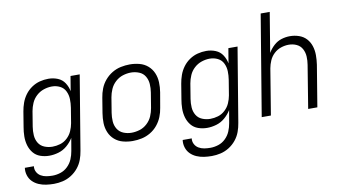

<svg xmlns="http://www.w3.org/2000/svg" viewBox="-88 -951 2480 1380"><g transform="rotate(-10 1152.0 -261.0)"><path d="M204 213Q236 213 268.5 205.5Q301 198 330.5 179.5Q360 161 382 134Q404 107 415.5 75.5Q427 44 432 12L522 -530H455L437 -422Q431 -455 412.5 -483.5Q394 -512 362 -525Q330 -538 294 -538Q263 -538 231.5 -530Q200 -522 172 -503Q144 -484 124 -457Q104 -430 93 -399Q82 -368 77 -337L59 -227Q53 -194 52.5 -160Q52 -126 61 -94.5Q70 -63 90 -38.5Q110 -14 141 -3Q172 8 206 8Q239 8 273.5 -2Q308 -12 336 -36Q364 -60 383 -91L367 2Q362 32 350 60.5Q338 89 315 111.5Q292 134 262.5 143.5Q233 153 204 153Q181 153 159 149.5Q137 146 118.5 135Q100 124 90 104.5Q80 85 83 63H17Q13 91 21.5 118Q30 145 49 164Q68 183 93.5 194Q119 205 147 209Q175 213 204 213ZM240 -52Q209 -52 181 -63.5Q153 -75 138 -100Q123 -125 121 -156Q119 -187 124 -218L142 -328Q147 -357 159.5 -386Q172 -415 196 -437Q220 -459 250 -469Q280 -479 309 -479Q341 -479 368 -465.5Q395 -452 408 -425Q421 -398 422 -367.5Q423 -337 418 -305L400 -195Q395 -167 383 -139.5Q371 -112 348 -90.5Q325 -69 296.5 -60.5Q268 -52 240 -52Z M815 8Q848 8 881 1Q914 -6 944.5 -24Q975 -42 997.5 -69.5Q1020 -97 1032.5 -128.5Q1045 -160 1050 -193L1069 -303Q1075 -339 1073.5 -375.5Q1072 -412 1058.5 -443.5Q1045 -475 1019 -497.5Q993 -520 958.5 -529Q924 -538 888 -538Q856 -538 822.5 -531Q789 -524 759 -506Q729 -488 706 -461Q683 -434 670.5 -402Q658 -370 653 -337L635 -227Q629 -191 630 -155Q631 -119 644.5 -87Q658 -55 684 -32.5Q710 -10 744.5 -1Q779 8 815 8ZM817 -52Q786 -52 758 -63.5Q730 -75 714.5 -100Q699 -125 697 -156Q695 -187 700 -218L718 -328Q723 -357 735.5 -386Q748 -415 772.5 -437.5Q797 -460 827 -469.5Q857 -479 887 -479Q917 -479 945.5 -467.5Q974 -456 989 -430.5Q1004 -405 1006 -374.5Q1008 -344 1003 -313L985 -203Q980 -173 967.5 -144Q955 -115 930.5 -92.5Q906 -70 876 -61Q846 -52 817 -52Z M1356 213Q1388 213 1420.5 205.5Q1453 198 1482.5 179.5Q1512 161 1534 134Q1556 107 1567.5 75.5Q1579 44 1584 12L1674 -530H1607L1589 -422Q1583 -455 1564.5 -483.5Q1546 -512 1514 -525Q1482 -538 1446 -538Q1415 -538 1383.5 -530Q1352 -522 1324 -503Q1296 -484 1276 -457Q1256 -430 1245 -399Q1234 -368 1229 -337L1211 -227Q1205 -194 1204.5 -160Q1204 -126 1213 -94.5Q1222 -63 1242 -38.5Q1262 -14 1293 -3Q1324 8 1358 8Q1391 8 1425.5 -2Q1460 -12 1488 -36Q1516 -60 1535 -91L1519 2Q1514 32 1502 60.5Q1490 89 1467 111.5Q1444 134 1414.5 143.5Q1385 153 1356 153Q1333 153 1311 149.5Q1289 146 1270.5 135Q1252 124 1242 104.5Q1232 85 1235 63H1169Q1165 91 1173.5 118Q1182 145 1201 164Q1220 183 1245.5 194Q1271 205 1299 209Q1327 213 1356 213ZM1392 -52Q1361 -52 1333 -63.5Q1305 -75 1290 -100Q1275 -125 1273 -156Q1271 -187 1276 -218L1294 -328Q1299 -357 1311.5 -386Q1324 -415 1348 -437Q1372 -459 1402 -469Q1432 -479 1461 -479Q1493 -479 1520 -465.5Q1547 -452 1560 -425Q1573 -398 1574 -367.5Q1575 -337 1570 -305L1552 -195Q1547 -167 1535 -139.5Q1523 -112 1500 -90.5Q1477 -69 1448.5 -60.5Q1420 -52 1392 -52Z M1757 0H1824L1879 -335Q1884 -363 1896 -390.5Q1908 -418 1930.5 -439Q1953 -460 1981.5 -469.5Q2010 -479 2038 -479Q2069 -479 2095.5 -466.5Q2122 -454 2135.5 -428.5Q2149 -403 2150.5 -373Q2152 -343 2147 -313L2096 0H2163L2213 -303Q2218 -337 2218 -371.5Q2218 -406 2208 -437.5Q2198 -469 2176.5 -492.5Q2155 -516 2123 -527Q2091 -538 2057 -538Q2026 -538 1995 -528.5Q1964 -519 1939 -496Q1914 -473 1897 -444L1945 -735H1879Z"/></g></svg>

Font: Iosevka Sparkle Light
Style: Italic
Weight: 300
Italic angle: -9°
Designer: Belleve Invis
Foundry: Belleve Invis
Version: Version 4.5.0; ttfautohint (v1.8.3)